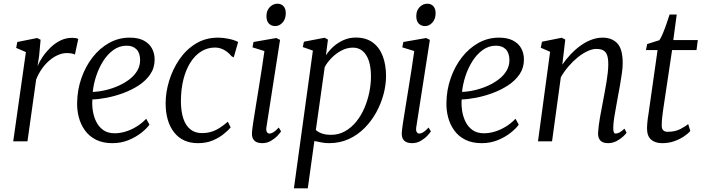

<svg xmlns="http://www.w3.org/2000/svg" viewBox="-20 -764 3796 1038"><path d="M51.5 0 120 -482.5 67.5 -505 73.5 -537 181 -558.5 199.5 -549 191.5 -462 183 -406.5Q192.5 -430 210.2 -456.2Q228 -482.5 252.2 -506.2Q276.5 -530 306.2 -544.8Q336 -559.5 369.5 -559.5Q378.5 -559.5 388.2 -558.2Q398 -557 403 -553L385 -469Q378.5 -473 367.2 -475Q356 -477 340.5 -477Q318 -477 294.5 -467Q271 -457 248.5 -438.2Q226 -419.5 207.2 -393Q188.5 -366.5 175.5 -334.5L128.5 0Z M788 -90Q774 -70 744.5 -46.5Q715 -23 675 -6.5Q635 10 588 10Q536.5 10 499.8 -8.2Q463 -26.5 440 -58Q417 -89.5 406.5 -128.5Q396 -167.5 397 -209Q398 -278 420 -341.2Q442 -404.5 480.2 -453.8Q518.5 -503 569.8 -531.8Q621 -560.5 681.5 -560.5Q727 -560.5 756.8 -545Q786.5 -529.5 801.2 -502.8Q816 -476 816 -442Q816 -397 792.2 -362.2Q768.5 -327.5 729.8 -302.2Q691 -277 645.8 -260.5Q600.5 -244 556.5 -235.5Q512.5 -227 479.5 -226.5Q477 -196.5 482 -164.5Q487 -132.5 500.8 -105Q514.5 -77.5 538.8 -60.5Q563 -43.5 600 -43.5Q627.5 -43.5 656.8 -52Q686 -60.5 715.2 -77.8Q744.5 -95 770.5 -122ZM665 -517Q625.5 -517 593.2 -493.8Q561 -470.5 537.5 -433.2Q514 -396 499.8 -352.2Q485.5 -308.5 481.5 -267Q516 -268.5 552 -277Q588 -285.5 621.2 -300.5Q654.5 -315.5 680.8 -335.8Q707 -356 722.2 -382Q737.5 -408 737.5 -438.5Q737.5 -477 718.2 -497Q699 -517 665 -517Z M1050 10Q967.5 10 921.5 -48.2Q875.5 -106.5 875.5 -206Q875.5 -264.5 894.2 -326.5Q913 -388.5 949 -441.8Q985 -495 1038 -527.8Q1091 -560.5 1159.5 -560.5Q1186 -560.5 1216.2 -554.2Q1246.5 -548 1267.5 -537L1243.5 -453.5L1232 -460Q1219.5 -475 1204.8 -485.8Q1190 -496.5 1174.5 -501.8Q1159 -507 1143 -507Q1101.5 -507 1067.5 -485.8Q1033.5 -464.5 1009 -425.5Q984.5 -386.5 971.2 -333Q958 -279.5 958 -215Q958.5 -160 971.5 -122Q984.5 -84 1009.8 -64.2Q1035 -44.5 1071 -44.5Q1100.5 -44.5 1124 -52Q1147.5 -59.5 1168.8 -73.5Q1190 -87.5 1212 -106L1227 -75Q1214 -59.5 1189.5 -39.5Q1165 -19.5 1130.2 -4.8Q1095.5 10 1050 10Z M1397 10Q1380 10 1366.8 4Q1353.5 -2 1347 -15.5Q1340.5 -29 1342.5 -51.5Q1344 -69.5 1349.5 -105.5Q1355 -141.5 1362.8 -189Q1370.5 -236.5 1379 -289Q1387.5 -341.5 1395.5 -393Q1403.5 -444.5 1409.5 -488L1345 -508L1350.5 -537L1474 -558.5L1494 -548.5L1420.5 -77Q1417.5 -58.5 1423 -50.2Q1428.5 -42 1435.5 -42Q1446.5 -42 1458.2 -49Q1470 -56 1487 -74.5L1499.5 -54Q1494.5 -45.5 1480.2 -30.2Q1466 -15 1444.8 -2.5Q1423.5 10 1397 10ZM1468.5 -623Q1446.5 -623 1433.5 -636.8Q1420.5 -650.5 1420.5 -677Q1420.5 -707 1438.5 -725.5Q1456.5 -744 1480 -744Q1500 -744 1512.5 -730.8Q1525 -717.5 1525 -693Q1525 -661 1507.5 -642Q1490 -623 1468.5 -623Z M1569 254 1671.5 -490.5 1617 -509.5 1623 -538.5 1735 -560 1753 -550 1742 -465Q1758 -490 1782.2 -511.8Q1806.5 -533.5 1837.2 -547.2Q1868 -561 1903 -561Q1959 -561 1995.2 -534.2Q2031.5 -507.5 2049.2 -460.8Q2067 -414 2067 -353Q2067 -306 2053.8 -255.5Q2040.5 -205 2014.8 -157.8Q1989 -110.5 1951.5 -72.5Q1914 -34.5 1865.5 -12.2Q1817 10 1758 10Q1739.5 10 1718.8 6.2Q1698 2.5 1679.5 -1.5L1644 254ZM1687.5 -61Q1703 -47.5 1723.8 -41.2Q1744.5 -35 1768.5 -35Q1811.5 -35 1846 -54.8Q1880.5 -74.5 1906.8 -107.2Q1933 -140 1950.5 -181.2Q1968 -222.5 1976.8 -266.2Q1985.5 -310 1985.5 -350.5Q1985.5 -401 1973.8 -435.8Q1962 -470.5 1940.2 -488.5Q1918.5 -506.5 1888.5 -506.5Q1855.5 -506.5 1825.5 -490.5Q1795.5 -474.5 1772 -450.2Q1748.5 -426 1735.5 -401.5Z M2207 10Q2190 10 2176.8 4Q2163.5 -2 2157 -15.5Q2150.5 -29 2152.5 -51.5Q2154 -69.5 2159.5 -105.5Q2165 -141.5 2172.8 -189Q2180.5 -236.5 2189 -289Q2197.5 -341.5 2205.5 -393Q2213.5 -444.5 2219.5 -488L2155 -508L2160.5 -537L2284 -558.5L2304 -548.5L2230.5 -77Q2227.5 -58.5 2233 -50.2Q2238.5 -42 2245.5 -42Q2256.5 -42 2268.2 -49Q2280 -56 2297 -74.5L2309.5 -54Q2304.5 -45.5 2290.2 -30.2Q2276 -15 2254.8 -2.5Q2233.5 10 2207 10ZM2278.5 -623Q2256.5 -623 2243.5 -636.8Q2230.5 -650.5 2230.5 -677Q2230.5 -707 2248.5 -725.5Q2266.5 -744 2290 -744Q2310 -744 2322.5 -730.8Q2335 -717.5 2335 -693Q2335 -661 2317.5 -642Q2300 -623 2278.5 -623Z M2784.5 -90Q2770.5 -70 2741 -46.5Q2711.5 -23 2671.5 -6.5Q2631.5 10 2584.5 10Q2533 10 2496.2 -8.2Q2459.5 -26.5 2436.5 -58Q2413.5 -89.5 2403 -128.5Q2392.5 -167.5 2393.5 -209Q2394.5 -278 2416.5 -341.2Q2438.5 -404.5 2476.8 -453.8Q2515 -503 2566.2 -531.8Q2617.5 -560.5 2678 -560.5Q2723.5 -560.5 2753.2 -545Q2783 -529.5 2797.8 -502.8Q2812.5 -476 2812.5 -442Q2812.5 -397 2788.8 -362.2Q2765 -327.5 2726.2 -302.2Q2687.5 -277 2642.2 -260.5Q2597 -244 2553 -235.5Q2509 -227 2476 -226.5Q2473.5 -196.5 2478.5 -164.5Q2483.5 -132.5 2497.2 -105Q2511 -77.5 2535.2 -60.5Q2559.5 -43.5 2596.5 -43.5Q2624 -43.5 2653.2 -52Q2682.5 -60.5 2711.8 -77.8Q2741 -95 2767 -122ZM2661.5 -517Q2622 -517 2589.8 -493.8Q2557.5 -470.5 2534 -433.2Q2510.5 -396 2496.2 -352.2Q2482 -308.5 2478 -267Q2512.5 -268.5 2548.5 -277Q2584.5 -285.5 2617.8 -300.5Q2651 -315.5 2677.2 -335.8Q2703.5 -356 2718.8 -382Q2734 -408 2734 -438.5Q2734 -477 2714.8 -497Q2695.5 -517 2661.5 -517Z M3020 -414.5Q3040.5 -444.5 3065.8 -471Q3091 -497.5 3119.2 -517.8Q3147.5 -538 3177.5 -549.2Q3207.5 -560.5 3237.5 -560.5Q3288 -560.5 3317.2 -529.8Q3346.5 -499 3346.5 -422.5Q3346.5 -400 3342.2 -369Q3338 -338 3332.2 -305.2Q3326.5 -272.5 3321 -244Q3316.5 -217.5 3310.8 -187.2Q3305 -157 3300.5 -127.8Q3296 -98.5 3295.5 -75.5Q3295 -59.5 3297.8 -50.8Q3300.5 -42 3308 -42Q3318 -42 3329.8 -48.2Q3341.5 -54.5 3356 -68.5L3367.5 -47Q3363.5 -40 3349 -26.2Q3334.5 -12.5 3313.2 -1.2Q3292 10 3266 10Q3249.5 10 3237.2 4Q3225 -2 3218.8 -14.5Q3212.5 -27 3213.5 -48Q3214.5 -64 3217 -85.2Q3219.5 -106.5 3223.8 -130.2Q3228 -154 3232.8 -178.2Q3237.5 -202.5 3241.5 -224.5Q3245.5 -246.5 3250.2 -271.2Q3255 -296 3259 -321.5Q3263 -347 3265.8 -371.5Q3268.5 -396 3268.5 -417Q3268.5 -448.5 3262 -466.2Q3255.5 -484 3241.5 -491.8Q3227.5 -499.5 3203.5 -499.5Q3181.5 -499.5 3155.5 -487.2Q3129.5 -475 3103.2 -453.8Q3077 -432.5 3053.2 -404.8Q3029.5 -377 3012 -346.5L2964.5 0H2888.5L2954 -484L2903.5 -506L2910 -538.5L3017 -560L3036 -550Z M3565 -169.5Q3562.5 -150.5 3560.8 -136.8Q3559 -123 3558.2 -110.5Q3557.5 -98 3557.5 -83Q3557.5 -68 3565.5 -59.8Q3573.5 -51.5 3589 -51.5Q3629.5 -51.5 3657.5 -66Q3685.5 -80.5 3700.5 -93.5L3712 -56Q3700 -41.5 3677.2 -26.2Q3654.5 -11 3624.8 -0.5Q3595 10 3560 10Q3522.5 10 3500.2 -9Q3478 -28 3478 -70Q3478 -77 3478.5 -85.5Q3479 -94 3480 -104Q3481 -114 3482.2 -124.5Q3483.5 -135 3485.5 -145.5L3535 -493.5H3472L3479 -526L3544.5 -546.5Q3553 -558 3563.5 -583.2Q3574 -608.5 3583.8 -636.8Q3593.5 -665 3600 -685.5H3638.5L3620 -547.5H3752.5L3745.5 -493.5H3613.5Z"/></svg>

Font: Merriweather 36pt Light
Style: Italic
Weight: 300
Italic angle: -7.8°
Version: Version 2.101